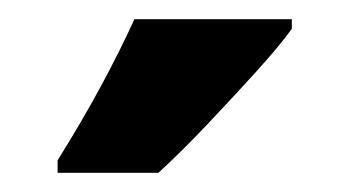

<svg xmlns="http://www.w3.org/2000/svg" viewBox="-20 -786 364 200"><path d="M284 -756Q271 -738 247 -711.5Q223 -685 196 -656.5Q169 -628 145 -606H40V-619Q65 -659 85 -696Q105 -733 120 -766H284Z"/></svg>

Font: Noto Sans Lao Looped ExtraCondensed ExtraBold
Style: Regular
Weight: 800
Width: 2
Designer: Mark Frömberg, Ben Mitchell
Foundry: The Fontpad Ltd
Version: Version 1.002; ttfautohint (v1.8.4.7-5d5b)